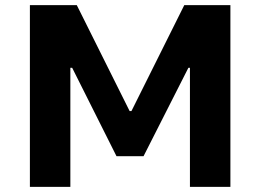

<svg xmlns="http://www.w3.org/2000/svg" viewBox="-20 -725 1010 745"><path d="M96 0V-705H278L483 -294H490L695 -705H874V0H717V-462H711L537 -119H432L260 -462H253V0Z"/></svg>

Font: Nunito Sans 6pt ExtraBold
Style: Regular
Weight: 800
Version: Version 3.101;gftools[0.9.27]